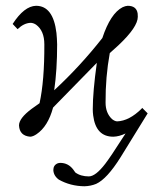

<svg xmlns="http://www.w3.org/2000/svg" viewBox="-20 -462 538 666"><path d="M301.8 -83Q301.8 -143.1 315.9 -244.1L164.1 -88.9Q146.5 -23.4 106.9 3.4Q94.7 11.7 85 12.2Q47.9 9.3 45.9 -26.9Q45.9 -51.8 89.8 -84.5Q100.6 -92.3 117.2 -104Q134.3 -182.1 133.8 -308.1Q133.8 -355.5 105 -376.5Q95.2 -382.8 85.9 -382.8Q62.5 -381.8 41 -360.8L23.9 -378.9Q64 -440.9 105 -441.9Q164.6 -441.9 175.8 -347.7Q177.7 -328.6 178.2 -308.1Q178.2 -218.8 168 -148.9Q258.3 -232.4 335 -330.1Q363.3 -415.5 405.3 -437Q415 -441.4 422.9 -441.9Q453.6 -441.9 457.5 -415Q458 -409.2 458 -403.8Q458 -368.2 391.1 -305.2Q377 -292 360.8 -277.8Q345.7 -195.3 346.2 -106Q346.2 -69.8 368.7 -48.8Q377.9 -41.5 386.2 -41Q428.2 -42.5 471.2 -85L473.1 -87.9L492.2 -68.8L397.9 84Q351.1 158.7 313.5 175.8Q294.4 183.6 272.9 184.1Q224.1 183.6 184.1 161.1Q166 147.9 165 127.9Q165 110.8 180.2 104.5Q185.1 103 189 103Q216.8 103 234.4 126.5Q237.8 130.9 241.2 136.2Q259.8 149.9 288.1 149.9Q311.5 149.9 345.2 106Q366.2 78.1 399.9 24.9L415.5 1Q393.1 11.7 373 12.2Q312.5 12.2 303.2 -61.5Q301.8 -72.3 301.8 -83Z"/></svg>

Font: Linux Biolinum Capitals O
Style: Small Caps
Weight: 400
Designer: Philipp H. Poll
Foundry: Philipp H. Poll
Version: Version 1.0.4